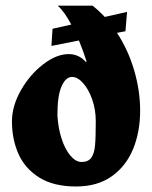

<svg xmlns="http://www.w3.org/2000/svg" viewBox="-20 -656 545 689"><path d="M482.9 -259.3Q482.9 -330.6 461.4 -403.8Q439.9 -477.1 399.9 -538.1L430.2 -543.9L436 -613.3L356 -595.2Q334.5 -618.2 312 -635.7H187Q210.9 -614.7 235.8 -567.9L168.5 -552.7L164.6 -491.2L263.2 -510.7Q277.3 -477.1 290.5 -436L288.6 -433.1Q263.2 -461.9 226.6 -461.9Q182.6 -461.9 134.8 -425Q86.9 -388.2 54.9 -331.8Q22.9 -275.4 22.9 -220.2Q22.9 -156.7 46.1 -104Q69.3 -51.3 120.8 -19Q172.4 13.2 252.9 13.2Q329.6 13.2 381.1 -23.4Q432.6 -60.1 457.8 -121.6Q482.9 -183.1 482.9 -259.3ZM323.7 -221.2Q323.7 -162.6 321 -133.8Q318.4 -105 307.4 -89.8Q296.4 -74.7 272.9 -74.7Q252 -74.7 232.7 -97.4Q213.4 -120.1 200.9 -158.7Q188.5 -197.3 186 -242.7Q186 -312.5 200.9 -346.2Q215.8 -379.9 238.8 -379.9Q258.3 -379.9 278.1 -357.9Q297.9 -335.9 310.8 -299.3Q323.7 -262.7 323.7 -221.2Z"/></svg>

Font: Neuton ExtraBold
Style: Regular
Weight: 800
Designer: Brian M Zick
Foundry: Brian M Zick
Version: Version 1.560